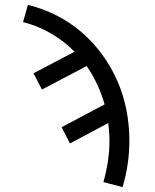

<svg xmlns="http://www.w3.org/2000/svg" viewBox="-20 -558 640 791"><path d="M485 213 406 192Q418 150 424.5 107Q431 64 431 21Q431 3 429.5 -15Q428 -33 426 -51L268 33L234 -34L411 -128Q399 -170 380.5 -210Q362 -250 337 -286L153 -189L118 -256L287 -345Q244 -389 189.5 -420.5Q135 -452 75 -467L95 -538Q156 -523 212.5 -494.5Q269 -466 316.5 -425Q364 -384 401.5 -332.5Q439 -281 464 -223.5Q489 -166 501 -104Q513 -42 513 21Q513 70 506 118Q499 166 485 213Z"/></svg>

Font: Iosevka Slab Extended
Style: Regular
Weight: 400
Width: 7
Monospace: yes
Designer: Belleve Invis
Foundry: Belleve Invis
Version: Version 11.1.1; ttfautohint (v1.8.3)